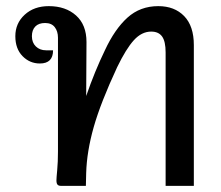

<svg xmlns="http://www.w3.org/2000/svg" viewBox="-20 -606 722 626"><path d="M612 -459V0H520V-435Q520 -471 508.5 -487Q497 -503 473 -503Q442 -503 416.5 -475Q391 -447 362 -387Q308 -271 285.5 -191.5Q263 -112 261 -42L260 0H179Q171 0 167.5 -4Q164 -8 164 -18Q164 -25 166.5 -51.5Q169 -78 169 -112V-483Q169 -504 158.5 -517.5Q148 -531 127 -531Q106 -531 95 -519.5Q84 -508 84 -488Q84 -467 97 -454.5Q110 -442 130 -442H153Q153 -399 110 -399Q77 -399 53.5 -423Q30 -447 30 -488Q30 -530 60.5 -558Q91 -586 139 -586Q194 -586 228 -555.5Q262 -525 262 -469L261 -293Q289 -374 322 -442Q354 -511 395.5 -548.5Q437 -586 496 -586Q549 -586 580.5 -553.5Q612 -521 612 -459Z"/></svg>

Font: Krub Medium
Style: Regular
Weight: 500
Designer: Ekaluck Peanpanawate
Foundry: Cadson Demak Co.,Ltd.
Version: Version 1.000; ttfautohint (v1.6)